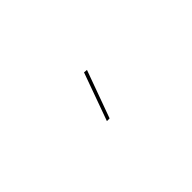

<svg xmlns="http://www.w3.org/2000/svg" viewBox="-2 -283 504 504"><g transform="rotate(-45 250.0 -30.5)"><path d="M272 -97 282 -96 234 36H224Z"/></g></svg>

Font: Bungee Hairline
Style: Regular
Weight: 400
Designer: David Jonathan Ross
Foundry: David Jonathan Ross
Version: Version 1.000;PS 1.0;hotconv 1.0.72;makeotf.lib2.5.5900